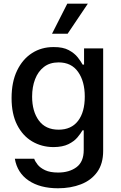

<svg xmlns="http://www.w3.org/2000/svg" viewBox="-20 -802 657 1045"><path d="M295.5 222.7Q198.2 222.7 136 180.8Q73.9 138.8 60.7 61.8L166.2 62.1Q170.8 76.3 184.7 93.9Q198.5 111.5 225.5 124.3Q252.5 137.1 296.5 137.1Q356.9 137.1 396.3 108Q435.7 78.8 435.7 14.6V-92.7H429Q419.4 -75.6 401.6 -54.3Q383.9 -33 352.5 -17.4Q321 -1.8 271 -1.4Q206.7 -1.8 155 -32.3Q103.3 -62.9 73.2 -122.2Q43 -181.5 43 -268.1Q43 -355.5 72.8 -417.6Q102.6 -479.8 154.3 -513Q206 -546.2 272 -545.8Q322.8 -546.2 354 -529.3Q385.3 -512.4 402.9 -490.1Q420.5 -467.7 429.7 -450.3H437.5V-538.7H541.5V19.2Q541.5 89.1 509.1 134.2Q476.6 179.3 420.8 201Q365.1 222.7 295.5 222.7ZM299 -96.2Q367.9 -96.2 404.7 -144Q441.4 -191.8 441.4 -276.3Q441.4 -359 405 -410.7Q368.6 -462.4 299 -462.4Q251.1 -462.4 219.1 -437.7Q187.1 -413 171 -370.9Q154.8 -328.8 154.8 -276.3Q154.8 -196 191.4 -146.1Q228 -96.2 299 -96.2ZM263.1 -618.3 346.2 -782H458.1L348 -618.3Z"/></svg>

Font: Inter Zeller Medium
Style: Regular
Weight: 500
Designer: Rasmus Andersson; Joe Bland
Foundry: zeller
Version: Version 3.015;git-dec3a8cb1